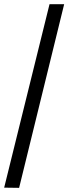

<svg xmlns="http://www.w3.org/2000/svg" viewBox="-20 -780 328 922"><path d="M288.1 -759.8 71.8 122.1 0 121.1 217.8 -759.8Z"/></svg>

Font: Sitara
Style: Bold Italic
Weight: 700
Italic angle: -11°
Designer: Neelakash Kshetrimayum
Foundry: Neelakash Kshetrimayum
Version: Version 1.000;PS Version 1.000;PS 1.0;hotconv 1.;hotconv 1.0